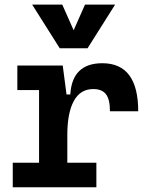

<svg xmlns="http://www.w3.org/2000/svg" viewBox="-20 -796 626 816"><path d="M266.1 -222.7V-104.5H389.6V0H34.2V-104.5H146V-413.1H53.7V-517.6H246.6L262.7 -394.5H278.8Q286.6 -527.3 415 -527.3Q567.4 -527.3 567.4 -323.2H447.3Q447.3 -373.5 430.4 -395.5Q413.6 -417.5 376.5 -417.5Q321.3 -417.5 293.7 -366.7Q266.1 -315.9 266.1 -222.7ZM233.9 -590.8 116.7 -776.4H244.6L293 -667.5L341.3 -776.4H469.2L352.1 -590.8Z"/></svg>

Font: CaskaydiaCove NF SemiBold
Style: Regular
Weight: 600
Designer: Aaron Bell
Foundry: Saja Typeworks
Version: Version 2111.001; VTT 6.35;Nerd Fonts 3.2.1